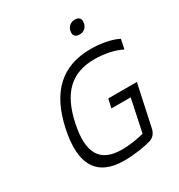

<svg xmlns="http://www.w3.org/2000/svg" viewBox="-205 -1017 1084 1163"><g transform="rotate(-30 337.5 -436.0)"><path d="M661 -574 675 -641C632 -663 562 -679 484 -679C282 -679 161 -564 113 -337C64 -109 135 9 326 9C397 9 476 -5 514 -16C540 -25 559 -43 566 -78L628 -366H428L414 -304H549L501 -77C451 -64 397 -56 347 -56C193 -56 140 -146 180 -336C220 -525 312 -614 474 -614C540 -614 611 -600 661 -574ZM434 -833C428 -806 441 -788 472 -788C502 -788 522 -806 528 -833V-835C534 -863 522 -881 492 -881C461 -881 440 -863 434 -835Z"/></g></svg>

Font: LT Wave Mono Light
Style: Italic
Weight: 300
Designer: Daniel Lyons
Version: Version 2.5 (Glyphs App)